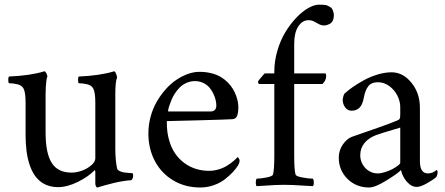

<svg xmlns="http://www.w3.org/2000/svg" viewBox="-20 -810 1946 839"><path d="M16.1 -461.9Q16.1 -471.7 19 -475.6Q112.3 -479.5 174.3 -498.5Q178.2 -498.5 182.6 -489.7Q187 -481 187 -475.6Q184.6 -471.2 182.9 -459Q181.2 -446.8 180.2 -430.4Q179.2 -414.1 179.2 -397.5V-349.1V-231Q179.2 -140.6 206.1 -98.1Q232.9 -55.7 292.5 -55.7Q316.4 -55.7 341.1 -65.4Q365.7 -75.2 381.1 -89.8Q396.5 -104.5 396.5 -117.7V-362.3Q396.5 -406.7 387.2 -423.8Q379.9 -437 361.1 -441.7Q342.3 -446.3 324.2 -446.3Q321.3 -449.2 321 -460.2Q320.8 -471.2 324.2 -475.6Q417 -479.5 479 -498.5Q481.9 -498.5 484.9 -492.9Q487.8 -487.3 489.7 -480.7Q491.7 -474.1 491.7 -471.2Q483.9 -455.6 483.9 -397.5V-345.7V-159.7Q483.9 -110.8 491.7 -73.7Q493.7 -66.4 504.2 -61.8Q514.6 -57.1 525.9 -55.9Q537.1 -54.7 547.6 -54Q558.1 -53.2 558.6 -53.2Q562 -51.8 562 -41Q562 -39.1 561 -35.2Q560.1 -31.2 557.6 -26.9Q555.2 -22.5 552.7 -22.5Q536.1 -21.5 515.1 -18.1Q494.1 -14.6 475.6 -10Q457 -5.4 441.2 -1Q425.3 3.4 415.5 6.3L405.8 9.3Q401.4 9.3 398.9 3.4Q396.5 -2.4 396.5 -9.3V-61L394 -66.9Q368.2 -39.1 321 -15.6Q273.9 7.8 233.4 7.8Q213.9 7.8 197 3.2Q180.2 -1.5 167.2 -9.5Q154.3 -17.6 143.3 -29.3Q132.3 -41 124.8 -54.7Q117.2 -68.4 111.3 -84.5Q105.5 -100.6 101.8 -116.7Q98.1 -132.8 95.9 -150.9Q93.8 -168.9 92.8 -184.8Q91.8 -200.7 91.8 -217.3V-362.3Q91.8 -406.7 82.5 -423.8Q75.2 -437 56.4 -441.7Q37.6 -446.3 19 -446.3Q16.1 -449.7 16.1 -461.9Z M628.4 -226.6Q628.4 -263.7 637.9 -299.3Q647.5 -335 664.1 -364Q680.7 -393.1 702.6 -418.2Q724.6 -443.4 749.3 -460.2Q773.9 -477.1 800.3 -486.6Q826.7 -496.1 851.6 -496.1Q879.4 -496.1 903.6 -490Q927.7 -483.9 944.8 -473.6Q961.9 -463.4 975.3 -449.7Q988.8 -436 997.3 -421.9Q1005.9 -407.7 1011.5 -392.6Q1017.1 -377.4 1019.3 -365Q1021.5 -352.5 1021.5 -342.3Q1021.5 -315.9 1015.6 -302.7Q1009.8 -289.6 994.1 -289.1Q971.2 -287.6 847.4 -284.2Q723.6 -280.8 709 -280.8V-272.9Q709 -232.4 718.8 -198Q728.5 -163.6 745.6 -138.9Q762.7 -114.3 786.1 -97.2Q809.6 -80.1 836.7 -71.8Q863.8 -63.5 893.6 -63.5Q915 -63.5 936.5 -70.1Q958 -76.7 974.1 -87.2Q990.2 -97.7 1000.7 -106.7Q1011.2 -115.7 1018.1 -123.5Q1018.6 -123.5 1020.8 -121.6Q1022.9 -119.6 1024.9 -115.7Q1026.9 -111.8 1026.9 -107.4Q1026.9 -98.6 1020.5 -87.4Q1011.2 -72.8 997.6 -58.1Q983.9 -43.5 963.6 -27.3Q943.4 -11.2 914.8 -1Q886.2 9.3 855 9.3Q789.1 9.3 737.1 -21.7Q685.1 -52.7 656.7 -106.4Q628.4 -160.2 628.4 -226.6ZM714.4 -322.8H898.9Q925.3 -322.8 925.3 -349.1Q925.3 -359.4 922.4 -372.6Q919.4 -385.7 912.4 -400.6Q905.3 -415.5 895 -427.5Q884.8 -439.5 868.4 -447.5Q852.1 -455.6 832 -455.6Q813 -455.6 795.9 -448.2Q778.8 -440.9 766.8 -429.2Q754.9 -417.5 745.4 -403.3Q735.8 -389.2 730 -375Q724.1 -360.8 720.2 -349.1Q716.3 -337.4 715.1 -330.1Q713.9 -322.8 714.4 -322.8Z M1101.6 -29.3Q1117.7 -29.3 1144.3 -34.4Q1170.9 -39.6 1172.9 -47.4Q1178.7 -65.9 1178.7 -131.3V-442.9H1112.8Q1111.3 -442.9 1109.9 -444.8Q1108.4 -446.8 1107.9 -449Q1107.4 -451.2 1107.4 -453.1Q1107.4 -455.1 1114.7 -464.1Q1122.1 -473.1 1128.7 -480.5Q1135.3 -487.8 1136.7 -489.3H1178.7V-491.7V-496.1Q1178.7 -543.5 1192.4 -589.6Q1206.1 -635.7 1227.8 -670.9Q1249.5 -706.1 1275.6 -733.4Q1301.8 -760.7 1327.6 -775.1Q1353.5 -789.6 1374.5 -789.6Q1398.4 -789.6 1406.2 -787.4Q1414.1 -785.2 1427.7 -775.9Q1431.6 -772.5 1435.3 -762.5Q1439 -752.4 1439 -744.1Q1439 -730 1434.3 -720.2Q1429.7 -710.4 1421.9 -706.3Q1414.1 -702.1 1407.5 -700.4Q1400.9 -698.7 1394 -698.7Q1391.6 -698.7 1389.4 -699.2Q1387.2 -699.7 1385.7 -700Q1384.3 -700.2 1381.6 -701.2Q1378.9 -702.1 1377.7 -702.6Q1376.5 -703.1 1373.5 -704.6Q1370.6 -706.1 1369.9 -706.5Q1369.1 -707 1365.5 -709Q1361.8 -710.9 1360.8 -711.4Q1354.5 -714.8 1352.3 -716.1Q1350.1 -717.3 1345.7 -719Q1341.3 -720.7 1337.4 -721.2Q1333.5 -721.7 1328.1 -721.7Q1300.3 -721.7 1282.7 -693.4Q1265.6 -666.5 1265.6 -618.2Q1265.6 -616.7 1265.6 -615.2V-489.3H1399.4Q1401.4 -489.3 1402.6 -488.5Q1403.8 -487.8 1404.3 -485.6Q1404.8 -483.4 1405 -481.9Q1405.3 -480.5 1405.3 -477.1Q1405.3 -459 1389.2 -442.9H1265.6V-131.3Q1265.6 -65.9 1271.5 -47.4Q1273.4 -39.6 1302 -34.4Q1330.6 -29.3 1347.2 -29.3Q1351.1 -24.9 1351.3 -12.9Q1351.6 -1 1347.2 3.4Q1333 2.9 1306.6 1.2Q1280.3 -0.5 1260.7 -1.5Q1241.2 -2.4 1221.7 -2.4Q1202.1 -2.4 1183.6 -1.5Q1165 -0.5 1141.1 1Q1117.2 2.4 1101.6 3.4Q1097.7 -0.5 1097.7 -11.7Q1097.7 -24.4 1101.6 -29.3Z M1460.4 -121.1Q1460.4 -153.3 1478.3 -178.7Q1496.1 -204.1 1517.1 -211.9Q1535.2 -218.3 1569.3 -230.2Q1603.5 -242.2 1628.4 -250.7Q1653.3 -259.3 1678.5 -268.8Q1703.6 -278.3 1715.3 -283.2Q1719.7 -285.2 1722.2 -286.6Q1724.6 -288.1 1726.3 -291.3Q1728 -294.4 1728.5 -299.1Q1729 -303.7 1729 -311.5V-342.3Q1729 -367.7 1716.3 -392.6Q1703.6 -417.5 1680.9 -434.1Q1658.2 -450.7 1631.3 -450.7Q1603 -450.7 1589.4 -433.3Q1575.7 -416 1569.3 -380.9Q1564 -352.5 1550.8 -339.4Q1537.6 -326.2 1516.1 -326.2Q1499 -326.2 1488.3 -340.8Q1477.5 -355.5 1477.5 -374Q1477.5 -376.5 1478.5 -381.6Q1479.5 -386.7 1481.4 -392.6Q1483.4 -398.4 1485.4 -400.9Q1500 -414.6 1521.2 -429.4Q1542.5 -444.3 1570.1 -459.5Q1597.7 -474.6 1629.9 -484.4Q1662.1 -494.1 1691.4 -494.1Q1740.7 -494.1 1777.8 -448.7Q1814.9 -403.3 1814.9 -338.9V-105.5Q1814.9 -52.2 1850.1 -52.2Q1855 -52.2 1859.9 -53.2Q1864.7 -54.2 1868.2 -55.4Q1871.6 -56.6 1875.2 -58.6Q1878.9 -60.5 1880.9 -62Q1882.8 -63.5 1885 -64.9Q1887.2 -66.4 1887.2 -66.9Q1892.1 -66.9 1892.1 -57.6Q1892.1 -45.9 1886.2 -36.1Q1873 -24.4 1845.2 -8.8Q1817.4 6.8 1801.3 6.8Q1777.8 6.8 1757.8 -16.1Q1737.8 -39.1 1732.4 -66.9Q1715.8 -50.3 1667.2 -20.5Q1618.7 9.3 1592.8 9.3Q1536.6 9.3 1498.5 -28.3Q1460.4 -65.9 1460.4 -121.1ZM1554.2 -131.3Q1554.2 -110.8 1564.2 -92.5Q1574.2 -74.2 1591.8 -63.2Q1609.4 -52.2 1630.4 -52.2Q1644.5 -52.2 1662.4 -57.9Q1680.2 -63.5 1694.6 -71Q1709 -78.6 1719 -86.4Q1729 -94.2 1729 -98.6V-252.4Q1641.1 -226.6 1623.5 -219.7Q1591.3 -207.5 1572.8 -185.1Q1554.2 -162.6 1554.2 -131.3Z"/></svg>

Font: Crimson
Style: Regular
Weight: 400
Version: Version 0.8